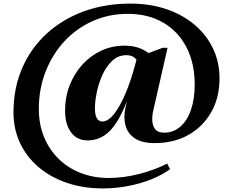

<svg xmlns="http://www.w3.org/2000/svg" viewBox="-20 -797 1281 1068"><path d="M467 -16Q409 -16 375.5 -60.5Q342 -105 342 -181Q342 -257 367.5 -322.5Q393 -388 438 -437.5Q483 -487 543 -515Q603 -543 673 -543Q752 -543 806 -502L885 -531H912L833 -184Q826 -156 827 -127Q828 -98 843 -78.5Q858 -59 893 -59Q944 -59 982.5 -92Q1021 -125 1042 -185.5Q1063 -246 1063 -327Q1063 -446 1017 -534.5Q971 -623 887.5 -671.5Q804 -720 691 -720Q586 -720 496 -680Q406 -640 339 -568Q272 -496 234 -399.5Q196 -303 196 -191Q196 -106 224.5 -36Q253 34 305 85.5Q357 137 428.5 165Q500 193 585 193Q665 193 751 171.5Q837 150 910 113L926 144Q881 177 820.5 201Q760 225 691 238Q622 251 552 251Q443 251 352 220Q261 189 194.5 132.5Q128 76 91.5 -1.5Q55 -79 55 -172Q55 -305 102.5 -416Q150 -527 237.5 -608Q325 -689 444 -733Q563 -777 707 -777Q814 -777 904.5 -746.5Q995 -716 1061.5 -660Q1128 -604 1164.5 -528Q1201 -452 1201 -361Q1201 -254 1155 -173Q1109 -92 1028 -46.5Q947 -1 840 -1Q768 -1 728.5 -28.5Q689 -56 677.5 -101Q666 -146 678 -198L685 -229H684Q640 -117 588.5 -66.5Q537 -16 467 -16ZM508 -195Q508 -121 550 -121Q595 -121 645.5 -210Q696 -299 737 -456L739 -464Q722 -490 682 -490Q638 -490 605 -459.5Q572 -429 550.5 -382Q529 -335 518.5 -284.5Q508 -234 508 -195Z"/></svg>

Font: Platypi
Style: Bold Italic
Weight: 700
Italic angle: -13°
Designer: David Sargent
Foundry: Bolt Cutter Type
Version: Version 1.200; ttfautohint (v1.8.4.7-5d5b)